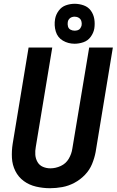

<svg xmlns="http://www.w3.org/2000/svg" viewBox="-20 -986 616 1014"><path d="M244 8Q276 8 309 2Q342 -4 373 -20.5Q404 -37 428.5 -62.5Q453 -88 466 -119.5Q479 -151 485 -183L576 -735H451L362 -201Q358 -173 343 -147.5Q328 -122 301 -109.5Q274 -97 246 -97Q225 -97 206.5 -105Q188 -113 178 -130.5Q168 -148 166.5 -168.5Q165 -189 169 -210L256 -735H131L47 -227Q41 -189 43 -152Q45 -115 61 -83Q77 -51 105.5 -30Q134 -9 170.5 -0.5Q207 8 244 8ZM374 -755Q397 -755 420.5 -763Q444 -771 459 -791.5Q474 -812 478 -835Q482 -861 478 -885.5Q474 -910 460 -929.5Q446 -949 422.5 -957.5Q399 -966 374 -966Q351 -966 328 -958Q305 -950 290 -929.5Q275 -909 271 -886Q265 -852 274.5 -820Q284 -788 312 -771.5Q340 -755 374 -755ZM374 -824Q362 -824 352 -829.5Q342 -835 339 -846.5Q336 -858 338 -870Q339 -878 344.5 -885Q350 -892 358 -895Q366 -898 374 -898Q386 -898 396 -892Q406 -886 409.5 -875Q413 -864 411 -852Q409 -844 404 -836.5Q399 -829 390.5 -826.5Q382 -824 374 -824Z"/></svg>

Font: Iosevka Sparkle Oblique
Style: Bold
Weight: 700
Italic angle: -9°
Designer: Belleve Invis
Foundry: Belleve Invis
Version: Version 4.5.0; ttfautohint (v1.8.3)